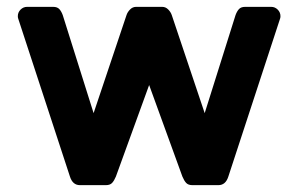

<svg xmlns="http://www.w3.org/2000/svg" viewBox="-20 -540 870 560"><path d="M667 -496 577 -210 481 -496C479 -502 475.5 -507.5 470.5 -512.5C465.5 -517.5 459.7 -520 453 -520H377C370.3 -520 364.5 -517.5 359.5 -512.5C354.5 -507.5 351 -502 349 -496L253 -210L163 -496C160.3 -503.3 157 -509.2 153 -513.5C149 -517.8 143 -520 135 -520H59C51.7 -520 45.3 -517.3 40 -512C34.7 -506.7 32 -500.3 32 -493C32 -490.3 32.3 -488 33 -486L184 -25C189.3 -8.3 199 0 213 0H289C297 0 303 -2.2 307 -6.5C311 -10.8 314.7 -17 318 -25L415 -292L512 -25C515.3 -17 519 -10.8 523 -6.5C527 -2.2 533 0 541 0H617C631 0 640.7 -8.3 646 -25L797 -486C797.7 -488 798 -490.3 798 -493C798 -500.3 795.3 -506.7 790 -512C784.7 -517.3 778.3 -520 771 -520H695C687 -520 681 -517.8 677 -513.5C673 -509.2 669.7 -503.3 667 -496Z"/></svg>

Font: Rubik
Style: Regular
Weight: 500
Designer: Hubert & Fischer
Foundry: Hubert & Fischer
Version: Version 1.100